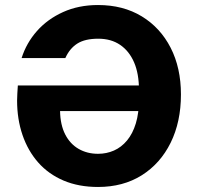

<svg xmlns="http://www.w3.org/2000/svg" viewBox="-20 -732 789 764"><path d="M370 12Q293 12 233 -13.5Q173 -39 132 -85.5Q91 -132 69.5 -195Q48 -258 48 -332Q48 -345 49 -360.5Q50 -376 51 -392H580V-290H219Q220 -235 239.5 -197Q259 -159 293 -139.5Q327 -120 370 -120Q404 -120 433.5 -133Q463 -146 485.5 -173Q508 -200 520.5 -241Q533 -282 533 -338V-374Q533 -439 513.5 -484Q494 -529 458 -553.5Q422 -578 371 -578Q318 -578 287.5 -558.5Q257 -539 240 -501H66Q85 -561 127 -608.5Q169 -656 231 -684Q293 -712 370 -712Q470 -712 544 -667Q618 -622 659 -542Q700 -462 700 -356Q700 -247 659 -164Q618 -81 544 -34.5Q470 12 370 12Z"/></svg>

Font: DM Sans 9pt
Style: Bold
Weight: 700
Designer: Colophon Foundry, Jonny Pinhorn
Foundry: Colophon Foundry
Version: Version 4.004;gftools[0.9.30]